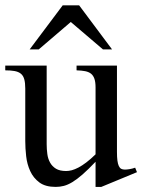

<svg xmlns="http://www.w3.org/2000/svg" viewBox="-20 -697 541 731"><path d="M365.7 14.6H343.8V-81.1Q315.4 -51.3 294.2 -32.7Q272.9 -14.2 255.6 -3.7Q238.3 6.8 223.1 10.7Q208 14.6 191.9 14.6Q152.8 14.6 129.9 -2.4Q106.9 -19.5 95 -45.7Q83 -71.8 79.6 -102.3Q76.2 -132.8 76.2 -159.7V-359.9Q76.2 -381.8 72.3 -395.5Q68.4 -409.2 59.3 -416.5Q50.3 -423.8 35.6 -426.5Q21 -429.2 0 -429.2V-447.3H157.7V-147.9Q157.7 -128.9 160.2 -110.6Q162.6 -92.3 170.7 -77.9Q178.7 -63.5 193.1 -54.7Q207.5 -45.9 231.9 -45.9Q241.7 -45.9 253.2 -48.8Q264.6 -51.8 278.6 -59.1Q292.5 -66.4 308.6 -78.6Q324.7 -90.8 343.8 -109.4V-363.8Q343.8 -384.3 339.6 -396.7Q335.4 -409.2 326.7 -416.3Q317.9 -423.3 304.2 -426Q290.5 -428.7 271.5 -429.2V-447.3H425.3V-118.7Q425.3 -98.6 427 -85.7Q428.7 -72.8 432.4 -64.9Q436 -57.1 441.7 -54.2Q447.3 -51.3 455.6 -51.3Q462.4 -51.3 473.1 -53Q483.9 -54.7 494.6 -58.6L501.5 -41.5ZM372.1 -508.8 249.5 -613.3 127.4 -508.8H92.8L218.8 -676.8H281.2L406.7 -508.8Z"/></svg>

Font: Tai Heritage Pro
Style: Regular
Weight: 400
Designer: Faah Baccam, Walt Agee, Victor Gaultney, Annie Olsen
Foundry: SIL International
Version: Version 2.600